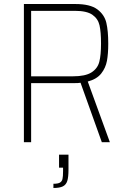

<svg xmlns="http://www.w3.org/2000/svg" viewBox="-20 -708 634 956"><path d="M487 0 381 -296Q373 -294 345 -294H135V0H99V-688H355Q429 -688 464.5 -661.5Q500 -635 509.5 -594.5Q519 -554 519 -491Q519 -440 512.5 -405Q506 -370 484 -342Q462 -314 417 -302L527 0ZM483 -491Q483 -549 475.5 -582Q468 -615 440 -634.5Q412 -654 353 -654H135V-328H343Q405 -328 435.5 -347.5Q466 -367 474.5 -400.5Q483 -434 483 -491ZM294 144V127H274V62H321V137Q321 174 315 193Q309 212 293 220Q277 228 246 228V207Q268 207 278 201.5Q288 196 291 183.5Q294 171 294 144Z"/></svg>

Font: Saira Semi Condensed Thin
Style: Regular
Weight: 100
Width: 4
Designer: Hector Gatti with collaboration of the Omnibus-Type team
Foundry: Omnibus-Type
Version: Version 1.001; ttfautohint (v1.8)